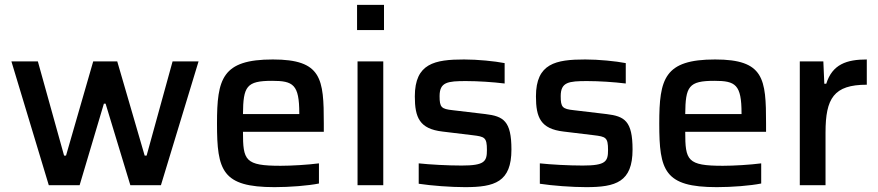

<svg xmlns="http://www.w3.org/2000/svg" viewBox="-20 -763 3617 791"><path d="M27 -510 181 0H308L408 -336H415L517 0H643L798 -510H691L584 -122H576L463 -510H364L252 -122H244L136 -510Z M1314 -220V-254C1314 -439 1306 -518 1104 -518C895 -518 874 -439 874 -254C874 -60 895 8 1111 8C1174 8 1250 2 1294 -7V-90C1248 -84 1181 -80 1136 -80C989 -80 981 -102 981 -220ZM1101 -430C1188 -430 1213 -415 1213 -296V-293H981C982 -407 995 -430 1101 -430Z M1451 -743V-639H1562V-743ZM1453 -510V0H1559V-510Z M1896 8C2018 8 2087 -13 2087 -147C2087 -265 2054 -284 1980 -293L1845 -309C1798 -314 1791 -321 1791 -367C1791 -425 1824 -429 1900 -429C1949 -429 2010 -425 2059 -419V-503C2018 -511 1948 -518 1892 -518C1771 -518 1689 -502 1689 -366C1689 -279 1708 -232 1803 -221L1927 -206C1977 -200 1986 -197 1986 -145C1986 -98 1977 -81 1882 -81C1824 -81 1751 -85 1705 -90V-6C1757 2 1837 8 1896 8Z M2395 8C2517 8 2586 -13 2586 -147C2586 -265 2553 -284 2479 -293L2344 -309C2297 -314 2290 -321 2290 -367C2290 -425 2323 -429 2399 -429C2448 -429 2509 -425 2558 -419V-503C2517 -511 2447 -518 2391 -518C2270 -518 2188 -502 2188 -366C2188 -279 2207 -232 2302 -221L2426 -206C2476 -200 2485 -197 2485 -145C2485 -98 2476 -81 2381 -81C2323 -81 2250 -85 2204 -90V-6C2256 2 2336 8 2395 8Z M3136 -220V-254C3136 -439 3128 -518 2926 -518C2717 -518 2696 -439 2696 -254C2696 -60 2717 8 2933 8C2996 8 3072 2 3116 -7V-90C3070 -84 3003 -80 2958 -80C2811 -80 2803 -102 2803 -220ZM2923 -430C3010 -430 3035 -415 3035 -296V-293H2803C2804 -407 2817 -430 2923 -430Z M3275 -510V0H3381V-217C3381 -358 3415 -414 3551 -414V-518C3468 -518 3409 -498 3384 -418H3376L3372 -510Z"/></svg>

Font: Saira UNSAM Medium
Style: Regular
Weight: 500
Designer: Hector Gatti with collaboration of the Omnibus-Type team
Foundry: Omnibus-Type
Version: Version 0.072;PS 000.072;hotconv 1.0.88;makeotf.lib2.5.64775